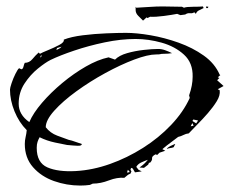

<svg xmlns="http://www.w3.org/2000/svg" viewBox="-20 -569 714 596"><path d="M229 7Q187 7 147.5 -7Q108 -21 82.5 -50Q57 -79 57 -122Q57 -133 59.5 -143.5Q62 -154 63 -165Q39 -189 25 -223.5Q11 -258 11 -291Q11 -296 16 -311Q21 -326 28 -340Q35 -354 39 -357H40L46 -354Q51 -354 53 -362.5Q55 -371 57 -374Q71 -374 80.5 -385.5Q90 -397 100 -406L104 -402Q111 -406 129.5 -413.5Q148 -421 164 -429.5Q180 -438 178 -446Q201 -455 237 -459.5Q273 -464 310 -465.5Q347 -467 371 -467Q404 -467 447.5 -459.5Q491 -452 534.5 -436.5Q578 -421 612.5 -396.5Q647 -372 662 -337L664 -336L656 -329L661 -327L654 -320L674 -302L656 -292L663 -288H662Q664 -273 653 -255Q642 -237 625.5 -218Q609 -199 592.5 -182.5Q576 -166 566 -155Q557 -154 549.5 -150Q542 -146 533 -144L496 -116L484 -106L493 -101L475 -95L468 -88L463 -90Q451 -84 452 -77.5Q453 -71 445 -63L443 -65L440 -58L427 -48L413 -49Q429 -60 439 -73Q430 -70 419 -65Q408 -60 403 -51L410 -42L420 -37L399 -34L392 -46L387 -48L385 -42L388 -37L385 -30Q379 -28 375 -24.5Q371 -21 366 -17Q344 -19 318 -9Q292 1 268 1L259 5Q252 6 244.5 6.5Q237 7 229 7ZM215 -38Q268 -41 321.5 -60Q375 -79 424 -110Q473 -141 511 -181Q549 -221 569 -265L567 -273Q578 -304 578 -331Q579 -374 551 -399.5Q523 -425 482 -436.5Q441 -448 401 -448Q355 -448 305 -437.5Q255 -427 210.5 -412Q166 -397 137 -383Q121 -375 97.5 -356Q74 -337 56 -309.5Q38 -282 38 -247Q38 -213 71 -190Q83 -218 110.5 -250Q138 -282 173.5 -311.5Q209 -341 246.5 -362.5Q284 -384 317 -391L337 -384Q350 -397 374.5 -404Q399 -411 426 -414Q453 -417 471 -417Q482 -417 493 -413Q504 -409 514 -404Q508 -403 502 -402.5Q496 -402 489 -402Q480 -402 478 -401Q476 -400 465 -400Q439 -400 396.5 -384Q354 -368 306.5 -342Q259 -316 217 -285.5Q175 -255 148.5 -225.5Q122 -196 122 -174Q136 -156 157.5 -148Q179 -140 193 -135Q203 -133 213.5 -129Q224 -125 234 -122Q234 -116 221 -116.5Q208 -117 188 -119Q177 -121 151 -126.5Q125 -132 103 -143Q99 -136 96.5 -128.5Q94 -121 94 -110Q94 -64 127 -49.5Q160 -35 215 -38ZM155 -414Q166 -418 171 -424L157 -420ZM104 -390 109 -394 108 -399Q107 -397 106 -394.5Q105 -392 104 -390ZM589 -186 595 -195 580 -198 578 -195V-193ZM572 -177 581 -179 577 -187ZM499 -107 498 -108Q503 -113 509.5 -116Q516 -119 523 -122H524L519 -112Q514 -110 509 -109.5Q504 -109 499 -107ZM375 -33 383 -35 377 -42 375 -36ZM424 -505Q417 -512 409 -520Q401 -528 401 -538V-548L403 -545Q423 -546 444 -547.5Q465 -549 484 -549L545 -548L551 -545Q559 -548 579.5 -548Q600 -548 610 -549L612 -544Q605 -540 598 -537Q591 -534 588 -526L583 -531Q578 -527 570 -528Q562 -529 555 -524L540 -522L530 -526Q515 -523 489 -519.5Q463 -516 446 -517L438 -513L435 -515ZM620 -544V-549L627 -548L625 -544Z"/></svg>

Font: Kolker Brush
Style: Regular
Weight: 400
Designer: Robert E. Leuschke
Foundry: Robert E. Leuschke
Version: Version 1.010; ttfautohint (v1.8.3)